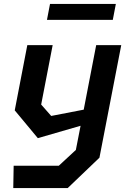

<svg xmlns="http://www.w3.org/2000/svg" viewBox="-20 -757 660 977"><path d="M47.5 200H324.5L486 45.5L597 -527.5H469.5L406 -199L240.5 -167L189.5 -225L248 -527.5H119L55 -195.5L172.5 -54L390 -117L366 6L279 86.5H49.5ZM219 -656H554L569.5 -737H234.5Z"/></svg>

Font: Monaspace Krypton SemiBold
Style: Italic
Weight: 600
Italic angle: -11°
Designer: Riley Cran & the Lettermatic Team
Foundry: Lettermatic
Version: Version 1.101 (Monaspace Krypton)